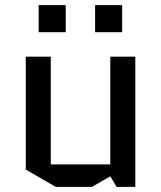

<svg xmlns="http://www.w3.org/2000/svg" viewBox="-20 -720 625 745"><path d="M80 -62V-500H177V-82H408V-500H505V5H432L408 -36L337 5H196ZM130 -595V-700H235V-595ZM349 -595V-700H454V-595Z"/></svg>

Font: Quantico
Style: Regular
Weight: 400
Designer: Matt Desmond
Foundry: MADtype
Version: Version 2.002